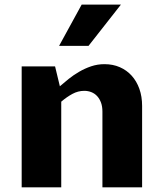

<svg xmlns="http://www.w3.org/2000/svg" viewBox="-20 -802 701 822"><path d="M72.8 -517.6H215.8L236.3 -432.6Q252.9 -447.3 273.7 -463.9Q294.4 -480.5 318.6 -494.6Q342.8 -508.8 370.1 -518.1Q397.5 -527.3 427.2 -527.3Q463.4 -527.3 492.9 -514.4Q522.5 -501.5 543.7 -478Q564.9 -454.6 576.7 -421.6Q588.4 -388.7 588.4 -348.6V0H418.5V-324.2Q418.5 -346.2 412.4 -362.8Q406.2 -379.4 395.8 -390.6Q385.3 -401.9 371.1 -407.5Q356.9 -413.1 340.8 -413.1Q314 -413.1 289.8 -399.9Q265.6 -386.7 242.2 -366.7V0H72.8ZM232.9 -605.5 329.6 -782.2H497.6L358.9 -605.5Z"/></svg>

Font: Proza Libre
Style: Bold
Weight: 700
Designer: Jasper de Waard
Foundry: Jasper de Waard
Version: Version 1.000; ttfautohint (v1.4.1.8-43bc)